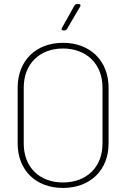

<svg xmlns="http://www.w3.org/2000/svg" viewBox="-20 -919 662 946"><path d="M292 -769H298C303 -769 307 -772 310 -776L375 -887C379 -894 376 -899 368 -899H359C354 -899 350 -896 347 -892L285 -781C281 -774 284 -769 292 -769ZM290 7C425 7 515 -81 515 -212V-487C515 -619 425 -708 290 -708C156 -708 67 -619 67 -487V-212C67 -81 156 7 290 7ZM290 -20C174 -20 97 -96 97 -211V-488C97 -603 174 -680 290 -680C407 -680 485 -603 485 -488V-211C485 -96 407 -20 290 -20Z"/></svg>

Font: Barlow Thin
Style: Regular
Weight: 250
Designer: Jeremy Tribby
Foundry: Tribby Type
Version: Version 1.422;hotconv 1.0.109;makeotfexe 2.5.65596